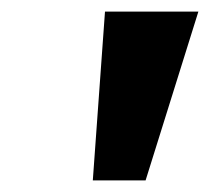

<svg xmlns="http://www.w3.org/2000/svg" viewBox="-20 -745 362 331"><path d="M140 -434 161 -725H322L231 -434Z"/></svg>

Font: REM SemiBold
Style: Italic
Weight: 600
Italic angle: -11°
Designer: Octavio Pardo
Foundry: Ashler Design
Version: Version 1.005;gftools[0.9.28]